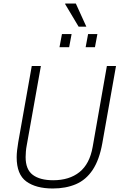

<svg xmlns="http://www.w3.org/2000/svg" viewBox="-20 -1062 691 1094"><path d="M281 12Q185 12 130 -28Q75 -68 75 -166Q75 -184 77.5 -206.5Q80 -229 84 -252L161 -686H213L132 -232Q129 -217 127.5 -198.5Q126 -180 126 -167Q126 -96 167 -65.5Q208 -35 283 -35Q375 -35 433 -81.5Q491 -128 508 -225L589 -686H641L563 -246Q546 -151 508 -94Q470 -37 412.5 -12.5Q355 12 281 12ZM319 -793 333 -868H388L374 -793ZM468 -793 482 -868H535L521 -793ZM428 -910 351 -1039 352 -1042H412L472 -910Z"/></svg>

Font: Archivo SemiCondensed Thin
Style: Italic
Weight: 250
Width: 4
Italic angle: -10°
Designer: Hector Gatti
Foundry: Omnibus-Type
Version: Version 2.001